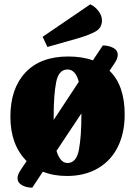

<svg xmlns="http://www.w3.org/2000/svg" viewBox="-20 -791 624 887"><path d="M556 -262Q556 -177 524.5 -113Q493 -49 432.5 -13.5Q372 22 289 22Q227 22 178 2L129 76Q102 76 81.5 64.5Q61 53 61 32Q61 15 77 -8L103 -47Q28 -122 28 -252Q28 -382 97.5 -456Q167 -530 295 -530Q361 -530 409 -512L455 -581Q482 -581 503 -570Q524 -559 524 -537Q524 -520 508 -497L486 -464Q556 -397 556 -262ZM228 -237 344 -413Q329 -470 292 -470Q251 -470 239.5 -411.5Q228 -353 228 -257ZM356 -257V-267L241 -94Q258 -38 292 -38Q333 -38 344.5 -99Q356 -160 356 -257ZM451 -697Q451 -663 423 -646.5Q395 -630 340 -614L199 -574L177 -621L397 -771Q419 -761 435 -740Q451 -719 451 -697Z"/></svg>

Font: Sansita ExtraBold
Style: Regular
Weight: 800
Designer: Pablo Cosgaya
Foundry: Omnibus-Type
Version: Version 1.006